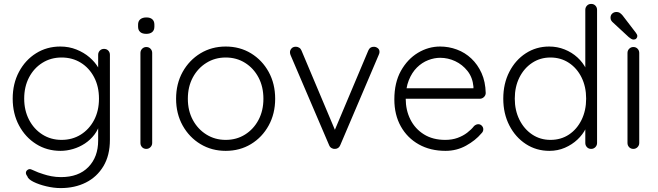

<svg xmlns="http://www.w3.org/2000/svg" viewBox="-20 -760 3360 980"><path d="M288 -522.5Q332.2 -522.5 370.2 -507.2Q408.2 -492 436.8 -467.5Q465.2 -443 481.2 -415.4Q497.2 -387.8 497.2 -362.5L481 -387V-480.2Q481 -492.8 489.4 -501.6Q497.8 -510.5 511 -510.5Q524.2 -510.5 532.6 -501.8Q541 -493 541 -480.2V-46.5Q541 33 508 88.1Q475 143.2 418.5 171.6Q362 200 289.8 200Q254.8 200 216.4 190.9Q178 181.8 150.5 168Q123 154.2 119.2 139.2Q111.8 130 112.2 121.4Q112.8 112.8 120.5 107.2Q130.2 100 141.6 105.6Q153 111.2 175 120Q184.2 123 201.6 129Q219 135 242.4 139.5Q265.8 144 291.2 144Q381.2 144 431.1 92.6Q481 41.2 481 -42.5V-138.5L491.5 -135.5Q482.5 -100 461.9 -72.9Q441.2 -45.8 413.2 -27.4Q385.2 -9 352.9 0.5Q320.5 10 289 10Q219.5 10 164.4 -24.8Q109.2 -59.5 77 -119.8Q44.8 -180 44.8 -256.5Q44.8 -333.2 77 -393.5Q109.2 -453.8 164.1 -488.1Q219 -522.5 288 -522.5ZM294.2 -466.5Q239.5 -466.5 196.1 -439.2Q152.8 -412 128.1 -364.6Q103.5 -317.2 103.5 -256.5Q103.5 -196.8 128.1 -149Q152.8 -101.2 196.1 -73.6Q239.5 -46 294.2 -46Q349.2 -46 392.2 -72.9Q435.2 -99.8 460.2 -147.1Q485.2 -194.5 485.2 -256.5Q485.2 -318.8 460.2 -366.1Q435.2 -413.5 392.2 -440Q349.2 -466.5 294.2 -466.5Z M756.8 -489.8V-30.2Q756.8 -17.8 748 -8.9Q739.2 0 726.8 0Q713.5 0 705.1 -8.9Q696.8 -17.8 696.8 -30.2V-489.8Q696.8 -502.2 705.5 -511.1Q714.2 -520 726.8 -520Q740 -520 748.4 -511.1Q756.8 -502.2 756.8 -489.8ZM726.5 -587.2Q706 -587.2 695.4 -596.8Q684.8 -606.2 684.8 -623.8V-634.5Q684.8 -652.2 696.1 -661.6Q707.5 -671 727.5 -671Q746.8 -671 757.4 -661.5Q768 -652 768 -634.5V-623.8Q768 -606 757.1 -596.6Q746.2 -587.2 726.5 -587.2Z M1384.5 -255.8Q1384.5 -179.8 1351.4 -119.5Q1318.2 -59.2 1261.2 -24.6Q1204.2 10 1132 10Q1060.5 10 1003.1 -24.6Q945.8 -59.2 912.2 -119.5Q878.8 -179.8 878.8 -255.8Q878.8 -332.5 912.2 -392.8Q945.8 -453 1003.1 -487.8Q1060.5 -522.5 1132 -522.5Q1204.2 -522.5 1261.2 -487.8Q1318.2 -453 1351.4 -392.8Q1384.5 -332.5 1384.5 -255.8ZM1324.5 -255.8Q1324.5 -317.2 1299.5 -364.5Q1274.5 -411.8 1231 -439.1Q1187.5 -466.5 1132 -466.5Q1077.2 -466.5 1033.4 -439.1Q989.5 -411.8 964.1 -364.5Q938.8 -317.2 938.8 -255.8Q938.8 -195.2 964.1 -148Q989.5 -100.8 1033.4 -73.4Q1077.2 -46 1132 -46Q1187.5 -46 1231 -73.4Q1274.5 -100.8 1299.5 -148Q1324.5 -195.2 1324.5 -255.8Z M1490.5 -521.5Q1499 -521.5 1507.1 -516.5Q1515.2 -511.5 1518.8 -502.2L1694.2 -86L1681.2 -78.2L1859.8 -502Q1867.8 -521.8 1888.8 -521.2Q1898.8 -521.2 1907.9 -514.4Q1917 -507.5 1917 -495.8Q1917 -490.2 1915.6 -486.4Q1914.2 -482.5 1912.8 -479.2L1716.8 -19.2Q1709 -0.5 1689.8 0Q1680.5 0.8 1672 -4.4Q1663.5 -9.5 1659.8 -19.2L1463.2 -478.5Q1462 -481.2 1461 -485.1Q1460 -489 1460 -493.2Q1460 -503.8 1467.8 -512.6Q1475.5 -521.5 1490.5 -521.5Z M2254 10Q2176.5 10 2117.8 -22.9Q2059 -55.8 2025.9 -114.9Q1992.8 -174 1992.8 -252.5Q1992.8 -338 2026.2 -398.1Q2059.8 -458.2 2113.1 -490.4Q2166.5 -522.5 2226.5 -522.5Q2270.8 -522.5 2312.1 -507.1Q2353.5 -491.8 2385.9 -461.2Q2418.2 -430.8 2438 -386.9Q2457.8 -343 2459.2 -285.2Q2459 -273.2 2450 -264.6Q2441 -256 2429 -256H2027.5L2015.5 -309.5H2409.5L2396.5 -297.8V-318Q2392.2 -365 2366.2 -397.8Q2340.2 -430.5 2303.4 -447.8Q2266.5 -465 2226.5 -465Q2196.5 -465 2165.2 -452.9Q2134 -440.8 2108.2 -415.4Q2082.5 -390 2066.6 -350.5Q2050.8 -311 2050.8 -256.8Q2050.8 -197.5 2074.8 -149.9Q2098.8 -102.2 2144 -74.1Q2189.2 -46 2252.5 -46Q2287.2 -46 2315.2 -56.1Q2343.2 -66.2 2364.6 -82.6Q2386 -99 2400 -117Q2410.5 -126 2421.2 -126Q2432 -126 2439.4 -118.1Q2446.8 -110.2 2446.8 -100Q2446.8 -88 2436.8 -78.8Q2407 -43.2 2358.9 -16.6Q2310.8 10 2254 10Z M2997.5 -740Q3010.8 -740 3019.1 -731.2Q3027.5 -722.5 3027.5 -709.8V-30.2Q3027.5 -17.8 3018.8 -8.9Q3010 0 2997.5 0Q2984.2 0 2975.9 -8.9Q2967.5 -17.8 2967.5 -30.2V-149L2985 -163.2Q2985 -134.5 2969.9 -104Q2954.8 -73.5 2927.4 -47.6Q2900 -21.8 2863.4 -5.9Q2826.8 10 2784.2 10Q2717.5 10 2664.1 -24.8Q2610.8 -59.5 2579.8 -119.8Q2548.8 -180 2548.8 -256.5Q2548.8 -333.2 2579.8 -393.5Q2610.8 -453.8 2663.9 -488.1Q2717 -522.5 2783.2 -522.5Q2824.8 -522.5 2861.9 -507.6Q2899 -492.8 2927.4 -466.8Q2955.8 -440.8 2972.1 -407.5Q2988.5 -374.2 2988.5 -337.8L2967.5 -353.2V-709.8Q2967.5 -722.2 2975.9 -731.1Q2984.2 -740 2997.5 -740ZM2789.5 -46Q2843.2 -46 2884.1 -73.2Q2925 -100.5 2948.4 -148.2Q2971.8 -196 2971.8 -256.5Q2971.8 -317.2 2948.4 -364.6Q2925 -412 2883.8 -439.2Q2842.5 -466.5 2789.5 -466.5Q2737.5 -466.5 2696.2 -439.2Q2655 -412 2631.2 -364.6Q2607.5 -317.2 2607.5 -256.5Q2607.5 -196.8 2631.2 -149Q2655 -101.2 2696.2 -73.6Q2737.5 -46 2789.5 -46Z M3242.8 -489.8V-30.2Q3242.8 -17.8 3234 -8.9Q3225.2 0 3212.8 0Q3199.5 0 3191.1 -8.9Q3182.8 -17.8 3182.8 -30.2V-489.8Q3182.8 -502.2 3191.5 -511.1Q3200.2 -520 3212.8 -520Q3226 -520 3234.4 -511.1Q3242.8 -502.2 3242.8 -489.8ZM3214.2 -558Q3207.8 -558 3201 -562.1Q3194.2 -566.2 3189 -570.8L3110.8 -643.2Q3104 -648.8 3100.1 -654.9Q3096.2 -661 3096.2 -669.2Q3096.2 -683.2 3105.2 -691Q3114.2 -698.8 3126 -698.8Q3137.8 -698.8 3145.4 -693Q3153 -687.2 3157.8 -681.2L3225.8 -592.5Q3233 -583.2 3233 -576Q3233 -569 3227.9 -563.5Q3222.8 -558 3214.2 -558Z"/></svg>

Font: Quicksand Variable Light
Style: Regular
Weight: 300
Designer: Andrew Paglinawan
Foundry: Andrew Paglinawan
Version: Version 3.004